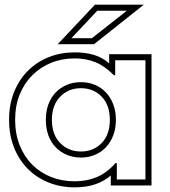

<svg xmlns="http://www.w3.org/2000/svg" viewBox="-20 -784 730 825"><path d="M475 -525V-461H469Q431 -500 390.5 -516.5Q350 -533 301 -533Q246 -533 199.5 -514Q153 -495 118.5 -460.5Q84 -426 64.5 -377.5Q45 -329 45 -269Q45 -209 64.5 -160Q84 -111 118.5 -76.5Q153 -42 199.5 -23.5Q246 -5 301 -5Q353 -5 396 -23Q439 -41 476 -83H482V-13H605V-525ZM631 -551V13H456V-30Q398 21 301 21Q241 21 189.5 0.5Q138 -20 100 -58Q62 -96 40.5 -149.5Q19 -203 19 -269Q19 -335 40.5 -388.5Q62 -442 100 -480Q138 -518 189.5 -538.5Q241 -559 301 -559Q348 -559 384 -548Q420 -537 449 -512V-551ZM478 -269Q478 -232 466.5 -202Q455 -172 435 -151Q415 -130 387.5 -118.5Q360 -107 328 -107Q295 -107 267.5 -118.5Q240 -130 219.5 -151Q199 -172 188 -202Q177 -232 177 -269Q177 -306 188 -336Q199 -366 219.5 -387Q240 -408 267.5 -419.5Q295 -431 328 -431Q360 -431 387.5 -419.5Q415 -408 435 -387Q455 -366 466.5 -336Q478 -306 478 -269ZM452 -269Q452 -332 417 -368.5Q382 -405 328 -405Q274 -405 238.5 -368.5Q203 -332 203 -269Q203 -206 238.5 -169.5Q274 -133 328 -133Q382 -133 417 -169.5Q452 -206 452 -269ZM287 -620H375L525 -738H398ZM388 -764H598L384 -594H228Z"/></svg>

Font: CMG Sans Outline
Style: Outline
Weight: 700
Designer: Julieta Ulanovsky
Foundry: Julieta Ulanovsky
Version: Version 7.200